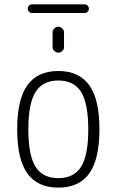

<svg xmlns="http://www.w3.org/2000/svg" viewBox="-20 -859 540 889"><path d="M372.1 -798.8H127.9Q120.1 -798.8 114.3 -804.7Q108.4 -810.5 108.4 -818.8Q108.4 -827.1 114.3 -833Q120.1 -838.9 127.9 -838.9H372.1Q379.9 -838.9 385.7 -833Q391.6 -827.1 391.6 -818.8Q391.6 -810.5 385.7 -804.7Q379.9 -798.8 372.1 -798.8ZM223.6 -709Q223.6 -719.7 231.9 -727.5Q240.2 -735.4 250 -735.4Q259.8 -735.4 268.1 -727.5Q276.4 -719.7 276.4 -709V-640.6Q276.4 -629.9 268.1 -622.6Q259.8 -615.2 250 -615.2Q240.2 -615.2 231.9 -622.6Q223.6 -629.9 223.6 -640.6ZM355.5 -433.1Q322.3 -486.3 250 -486.3Q177.7 -486.3 144.5 -433.1Q111.3 -379.9 111.3 -259.8Q111.3 -139.6 144.5 -86.9Q177.7 -34.2 250 -34.2Q322.3 -34.2 355.5 -86.9Q388.7 -139.6 388.7 -259.8Q388.7 -379.9 355.5 -433.1ZM393.1 -55.7Q345.7 9.8 250 9.8Q154.3 9.8 106.9 -55.7Q59.6 -121.1 59.6 -260.3Q59.6 -399.4 106.9 -464.8Q154.3 -530.3 250 -530.3Q345.7 -530.3 393.1 -464.8Q440.4 -399.4 440.4 -260.3Q440.4 -121.1 393.1 -55.7Z"/></svg>

Font: Rounded Mgen+ 2m light
Style: Regular
Weight: 200
Designer: [Source Han Sans]
Ryoko NISHIZUKA  (kana & ideographs); Paul D. Hunt (Latin, Greek & Cyrillic); Wenlong ZHANG  (bopomofo
Version: Version 1.059.20150602